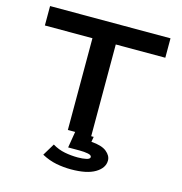

<svg xmlns="http://www.w3.org/2000/svg" viewBox="-119 -731 987 1041"><g transform="rotate(15 375.0 -211.0)"><path d="M301 0V-515H34V-624H710V-515H432V0ZM372 202Q330 202 289 194Q248 186 207 164L248 96Q281 116 317.5 123Q354 130 391 130Q418 130 438.5 125.5Q459 121 459 110Q459 99 438.5 95Q418 91 391 91H327L342 0H446L441 29Q500 33 527 55Q554 77 554 104Q554 146 507.5 174Q461 202 372 202Z"/></g></svg>

Font: Inconsolata ExtraExpanded ExtraBold
Style: Regular
Weight: 800
Width: 8
Monospace: yes
Designer: Raph Levien, Cyreal, Brenton Simpson
Foundry: Raph Levien, Cyreal, Google
Version: Version 3.001; ttfautohint (v1.8.2.53-6de2)